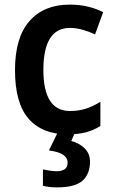

<svg xmlns="http://www.w3.org/2000/svg" viewBox="-20 -623 496 832"><path d="M273 -41Q163 -41 104 -108.5Q45 -176 45 -319Q45 -461 108 -532Q171 -603 281 -603Q328 -603 364.5 -593.5Q401 -584 427 -570L392 -474Q364 -487 336.5 -494.5Q309 -502 283 -502Q168 -502 168 -320Q168 -142 283 -142Q322 -142 353.5 -152.5Q385 -163 415 -182V-77Q385 -58 351.5 -49.5Q318 -41 273 -41ZM370 77Q370 131 337.5 160Q305 189 228 189Q192 189 166 182V111Q179 114 196 116.5Q213 119 226 119Q247 119 260 110.5Q273 102 273 82Q273 39 192 29L231 -51H306L289 -12Q324 -3 347 20Q370 43 370 77Z"/></svg>

Font: Noto Sans Tamil UI SemiCondensed SemiBold
Style: Regular
Weight: 600
Width: 4
Designer: Jelle Bosma - Monotype Design Team
Foundry: Monotype Imaging Inc.
Version: Version 2.004; ttfautohint (v1.8.4.7-5d5b)